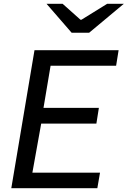

<svg xmlns="http://www.w3.org/2000/svg" viewBox="-20 -982 666 1002"><path d="M160 -720H599L586 -639H244L207 -419H496L483 -337H195L149 -81H502L488 0H39ZM223 -962H307L400 -879H405L539 -962H626L445 -811H354Z"/></svg>

Font: Nebula Sans Medium
Style: Regular
Weight: 500
Italic angle: -9°
Designer: Paul D. Hunt for Adobe (as Source Sans)
Foundry: Nebula Entertainment & Broadcasting LLC
Version: Version 1.010